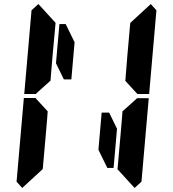

<svg xmlns="http://www.w3.org/2000/svg" viewBox="-20 -975 856 950"><path d="M162 -515 158 -510H100L136 -924L170 -955L255 -862L240 -698L231 -590L230 -576ZM192 -144 191 -138 90 -45 62 -76 98 -490H156L160 -485L216 -424L213 -384L206 -302ZM654 -485 658 -489H716L680 -76L646 -45L561 -138L562 -144L576 -302L584 -396L586 -424ZM726 -955 754 -924 718 -510H660L656 -514L600 -575L601 -586L610 -698L624 -856L625 -862ZM559 -338 542 -144H511L467 -234L483 -418H520ZM257 -662 274 -856H305L349 -766L333 -582H296Z"/></svg>

Font: DSEG14 Classic
Style: Bold Italic
Weight: 700
Italic angle: -5°
Designer: Keshikan(Twitter:@keshinomi_88pro)
Version: Version 0.46